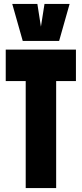

<svg xmlns="http://www.w3.org/2000/svg" viewBox="-20 -951 413 971"><path d="M364 -541H264V0H110V-541H9V-700H364ZM332 -931 279 -744H95L42 -931H169L187 -816L205 -931Z"/></svg>

Font: Georama ExtraCondensed ExtraBold
Style: Regular
Weight: 800
Width: 2
Designer: Jean-Baptiste Levee
Foundry: Production Type
Version: Version 1.000